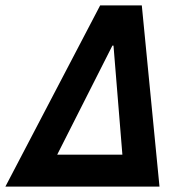

<svg xmlns="http://www.w3.org/2000/svg" viewBox="-41 -688 693 708"><path d="M-21.1 0 328.3 -668H481.9L547.1 0ZM169.9 -117.6H410.3L377.5 -519.9H373.5Z"/></svg>

Font: Atkinson Hyperlegible Mono ExtraLight
Style: Italic
Weight: 200
Italic angle: -12°
Monospace: yes
Designer: Elliott Scott, Megan Eiswerth, Linus Boman, Theodore Petrosky, Letters from Sweden
Foundry: Applied Design Works, Letters from Sweden
Version: Version 2.001